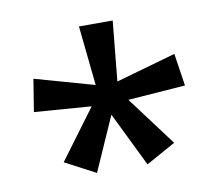

<svg xmlns="http://www.w3.org/2000/svg" viewBox="-58 -860 654 577"><g transform="rotate(-10 269.5 -571.0)"><path d="M320 -793 302 -610 485 -662 500 -563 325 -550 438 -399 348 -349 267 -515 194 -350 101 -399 213 -550 39 -563 55 -662 236 -611 217 -793Z"/></g></svg>

Font: Noto Sans Kannada SemiCondensed Medium
Style: Regular
Weight: 500
Width: 4
Designer: Jelle Bosma - Monotype Design Team
Foundry: Monotype Imaging Inc.
Version: Version 2.005; ttfautohint (v1.8.4.7-5d5b)